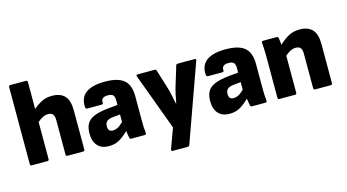

<svg xmlns="http://www.w3.org/2000/svg" viewBox="-91 -1038 2852 1578"><g transform="rotate(-15 1334.5 -249.0)"><path d="M63 0Q49 0 49 -14V-669Q49 -683 63 -683H195Q209 -683 209 -669V-440Q240 -468 279 -488.5Q318 -509 370 -509Q441 -509 477 -470Q513 -431 513 -346V-14Q513 0 499 0H367Q353 0 353 -14V-309Q353 -341 340.5 -356.5Q328 -372 300 -372Q276 -372 253 -360Q230 -348 209 -329V-14Q209 0 195 0Z M717 12Q655 12 621.5 -25Q588 -62 588 -129Q588 -181 607 -213.5Q626 -246 671 -264Q716 -282 794 -290L871 -297V-335Q871 -368 858.5 -381Q846 -394 814 -394Q755 -394 759 -347Q760 -333 745 -333H624Q611 -333 609 -348Q603 -428 656.5 -468.5Q710 -509 820 -509Q931 -509 981 -466.5Q1031 -424 1031 -328V-129Q1031 -98 1032 -70.5Q1033 -43 1036 -15Q1038 0 1023 0H909Q897 0 895 -12Q890 -33 885 -72Q850 -37 811 -12.5Q772 12 717 12ZM741 -149Q741 -104 780 -104Q802 -104 823.5 -115Q845 -126 871 -152V-216L818 -211Q775 -207 758 -193Q741 -179 741 -149Z M1213 185Q1196 185 1202 169L1264 -1L1086 -482Q1080 -497 1097 -497H1240Q1253 -497 1256 -486L1305 -327Q1315 -295 1322.5 -259Q1330 -223 1338 -184H1341Q1348 -223 1355.5 -258Q1363 -293 1373 -326L1422 -486Q1425 -497 1438 -497H1580Q1597 -497 1591 -482L1356 174Q1352 185 1340 185Z M1744 12Q1682 12 1648.5 -25Q1615 -62 1615 -129Q1615 -181 1634 -213.5Q1653 -246 1698 -264Q1743 -282 1821 -290L1898 -297V-335Q1898 -368 1885.5 -381Q1873 -394 1841 -394Q1782 -394 1786 -347Q1787 -333 1772 -333H1651Q1638 -333 1636 -348Q1630 -428 1683.5 -468.5Q1737 -509 1847 -509Q1958 -509 2008 -466.5Q2058 -424 2058 -328V-129Q2058 -98 2059 -70.5Q2060 -43 2063 -15Q2065 0 2050 0H1936Q1924 0 1922 -12Q1917 -33 1912 -72Q1877 -37 1838 -12.5Q1799 12 1744 12ZM1768 -149Q1768 -104 1807 -104Q1829 -104 1850.5 -115Q1872 -126 1898 -152V-216L1845 -211Q1802 -207 1785 -193Q1768 -179 1768 -149Z M2170 0Q2156 0 2156 -14V-368Q2156 -400 2154.5 -429Q2153 -458 2151 -482Q2149 -497 2164 -497H2278Q2290 -497 2293 -486Q2298 -461 2301 -426Q2335 -459 2377 -484Q2419 -509 2477 -509Q2548 -509 2584 -470Q2620 -431 2620 -346V-14Q2620 0 2606 0H2474Q2460 0 2460 -14V-309Q2460 -341 2447.5 -356.5Q2435 -372 2407 -372Q2383 -372 2360 -360Q2337 -348 2316 -329V-14Q2316 0 2302 0Z"/></g></svg>

Font: Sofia Sans Black
Style: Regular
Weight: 900
Designer: Botio Nikoltchev, Ani Petrova
Foundry: lettersoup
Version: Version 4.100; ttfautohint (v1.8.3)